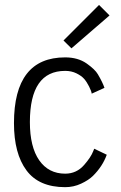

<svg xmlns="http://www.w3.org/2000/svg" viewBox="-20 -753 492 778"><path d="M237.3 -588.9 381.3 -732.9 423.8 -690.4 269.5 -557.1ZM36.6 -253.9Q36.6 -520.5 244.1 -520.5Q295.4 -520.5 330.6 -496.1Q365.2 -471.7 376.5 -452.1Q396 -418.9 403.3 -397L351.6 -373.5Q350.6 -383.3 341.1 -402.3Q331.5 -421.4 320.8 -433.6Q310.1 -445.8 289.8 -455.8Q269.5 -465.8 244.1 -465.8Q101.1 -465.8 101.1 -258.3Q101.1 -157.7 138.9 -103.5Q176.8 -49.3 244.1 -49.3Q290.5 -49.3 321.3 -85Q348.1 -115.7 357.4 -139.6L361.8 -150.4L412.6 -126Q395.5 -78.6 356.4 -40Q338.9 -22.9 308.6 -8.8Q278.3 5.4 244.1 5.4Q137.7 5.4 87.2 -62.7Q36.6 -130.9 36.6 -253.9Z"/></svg>

Font: News Cycle
Style: Regular
Weight: 500
Version: Version 0.5.2